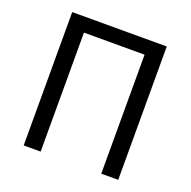

<svg xmlns="http://www.w3.org/2000/svg" viewBox="-118 -772 882 888"><g transform="rotate(20 322.5 -328.0)"><path d="M89.7 0V-656.3H555V0H471.5V-585.6H173.2V0Z"/></g></svg>

Font: SourceSans3VF
Style: Regular
Weight: 200
Designer: Paul D. Hunt
Foundry: Adobe
Version: Version 3.052;hotconv 1.1.0;makeotfexe 2.6.0